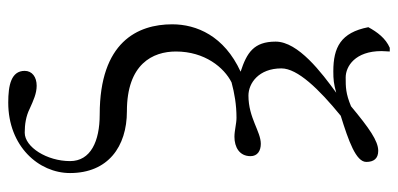

<svg xmlns="http://www.w3.org/2000/svg" viewBox="-270 -468 966 466"><g transform="rotate(90 213.0 -235.0)"><path d="M205 -568C157 -533 81 -476 81 -421C81 -368 108 -351 154 -336C67 -296 39 -229 39 -170C39 -86 82 6 258 6C323 6 371 28 371 78C371 134 337 188 302 188C282 188 262 185 244 176C224 167 207 159 188 159C167 159 152 170 152 188C152 221 187 228 229 228C335 228 400 154 400 78C400 -14 336 -60 250 -60C135 -60 105 -123 105 -179C105 -249 144 -296 180 -314C206 -321 234 -326 266 -326C280 -326 297 -321 312 -321C337 -321 359 -333 359 -360C359 -377 346 -385 329 -385C299 -385 266 -355 212 -355C182 -355 146 -380 146 -435C146 -474 196 -526 261 -579C322 -598 373 -616 373 -641C373 -659 365 -670 346 -670C322 -670 291 -648 238 -604C207 -591 191 -591 168 -591C141 -591 104 -614 104 -678C104 -685 105 -692 105 -698H96C73 -688 58 -668 46 -646C59 -579 95 -561 153 -561C173 -561 183 -562 205 -568Z"/></g></svg>

Font: Libertinus Serif Display
Style: Regular
Weight: 400
Designer: Philipp H. Poll
Foundry: Khaled Hosny
Version: Version 6.1